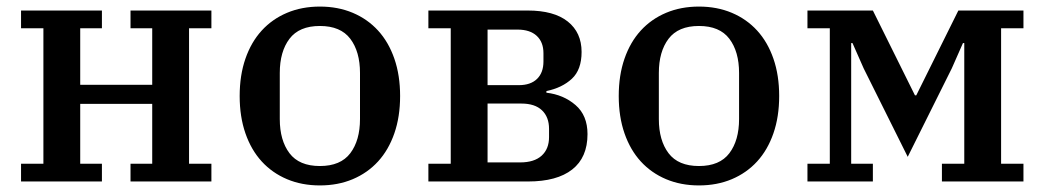

<svg xmlns="http://www.w3.org/2000/svg" viewBox="-20 -552 3177 584"><path d="M44 -54H112V-466H44V-520H290V-466H224V-294H443V-466H377V-520H623V-466H555V-54H623V0H377V-54H443V-236H224V-54H290V0H44Z M953 -47Q1016 -47 1045.5 -86Q1075 -125 1075 -190V-330Q1075 -395 1045.5 -434Q1016 -473 953 -473Q890 -473 860.5 -434Q831 -395 831 -330V-190Q831 -125 860.5 -86Q890 -47 953 -47ZM953 12Q898 12 853 -7Q808 -26 776 -61Q744 -96 726.5 -146.5Q709 -197 709 -260Q709 -323 726.5 -373.5Q744 -424 776 -459Q808 -494 853 -513Q898 -532 953 -532Q1008 -532 1053 -513Q1098 -494 1130 -459Q1162 -424 1179.5 -373.5Q1197 -323 1197 -260Q1197 -197 1179.5 -146.5Q1162 -96 1130 -61Q1098 -26 1053 -7Q1008 12 953 12Z M1283 -54H1351V-466H1283V-520H1585Q1665 -520 1707 -486.5Q1749 -453 1749 -394Q1749 -340 1719.5 -312.5Q1690 -285 1642 -275V-270Q1694 -264 1730.5 -232.5Q1767 -201 1767 -144Q1767 -73 1720.5 -36.5Q1674 0 1586 0H1283ZM1562 -58Q1605 -58 1627.5 -78.5Q1650 -99 1650 -135V-160Q1650 -196 1628.5 -216.5Q1607 -237 1566 -237H1463V-58ZM1558 -293Q1594 -293 1613.5 -312Q1633 -331 1633 -365V-390Q1633 -424 1612.5 -443Q1592 -462 1554 -462H1463V-293Z M2106 -47Q2169 -47 2198.5 -86Q2228 -125 2228 -190V-330Q2228 -395 2198.5 -434Q2169 -473 2106 -473Q2043 -473 2013.5 -434Q1984 -395 1984 -330V-190Q1984 -125 2013.5 -86Q2043 -47 2106 -47ZM2106 12Q2051 12 2006 -7Q1961 -26 1929 -61Q1897 -96 1879.5 -146.5Q1862 -197 1862 -260Q1862 -323 1879.5 -373.5Q1897 -424 1929 -459Q1961 -494 2006 -513Q2051 -532 2106 -532Q2161 -532 2206 -513Q2251 -494 2283 -459Q2315 -424 2332.5 -373.5Q2350 -323 2350 -260Q2350 -197 2332.5 -146.5Q2315 -96 2283 -61Q2251 -26 2206 -7Q2161 12 2106 12Z M2436 -54H2504V-466H2436V-520H2635L2763 -262H2767L2895 -520H3093V-466H3025V-54H3093V0H2845V-54H2913V-421H2909L2875 -344L2741 -75L2607 -344L2573 -421H2569V-54H2635V0H2436Z"/></svg>

Font: IBM Plex Serif Medm
Style: Regular
Weight: 500
Designer: Mike Abbink, Paul van der Laan, Pieter van Rosmalen
Foundry: Bold Monday
Version: Version 3.001